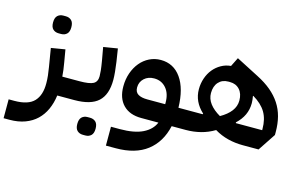

<svg xmlns="http://www.w3.org/2000/svg" viewBox="-156 -801 2010 1287"><g transform="rotate(15 848.5 -157.5)"><path d="M-60 109H-21Q75 109 116 65.5Q157 22 156 -61Q156 -86 153 -113.5Q150 -141 145 -170L124 -297L221 -313L236 -225Q245 -175 248 -131H341V-27L314 0H248Q241 54 221 98Q201 142 168 173.5Q135 205 88 222.5Q41 240 -20 240H-60ZM149 -405Q125 -405 109.5 -419.5Q94 -434 94 -466Q94 -499 109.5 -513.5Q125 -528 149 -528H166Q190 -528 205.5 -513.5Q221 -499 221 -466Q221 -434 205.5 -419.5Q190 -405 166 -405Z M314 -104 341 -131H366Q436 -131 462.5 -145.5Q489 -160 489 -198Q489 -214 486.5 -238.5Q484 -263 477 -304L461 -394L559 -410L573 -320Q578 -286 581 -253.5Q584 -221 584 -198Q584 -96 532 -48Q480 0 366 0H314ZM482 210Q458 210 442.5 195.5Q427 181 427 149Q427 116 442.5 101.5Q458 87 482 87H499Q523 87 538.5 101.5Q554 116 554 149Q554 181 538.5 195.5Q523 210 499 210Z M650 109H711Q812 109 870.5 80Q929 51 950 0H831Q750 0 705 -46Q660 -92 660 -174Q660 -224 675 -267Q690 -310 716.5 -342Q743 -374 779.5 -392Q816 -410 858 -410Q947 -410 999 -336.5Q1051 -263 1054 -131H1103V-27L1076 0H1042Q1016 115 935 177.5Q854 240 718 240H650ZM751 -191Q751 -159 773.5 -145Q796 -131 838 -131H962V-142Q962 -205 930 -242Q898 -279 847 -279Q805 -279 778 -254Q751 -229 751 -191Z M1076 -104 1103 -131H1222L1224 -136Q1154 -200 1154 -287Q1154 -327 1166.5 -363.5Q1179 -400 1201.5 -427.5Q1224 -455 1255 -472.5Q1286 -490 1322 -493L1353 -555L1510 -474Q1567 -445 1607.5 -411Q1648 -377 1674.5 -336.5Q1701 -296 1713.5 -248Q1726 -200 1726 -142V-122L1645 0H1535Q1482 0 1432 -12.5Q1382 -25 1337 -52Q1292 -25 1242.5 -12.5Q1193 0 1140 0H1076ZM1337 -149Q1385 -176 1410.5 -209.5Q1436 -243 1436 -283Q1436 -331 1410.5 -359Q1385 -387 1343 -387H1332Q1290 -387 1264.5 -359Q1239 -331 1239 -283Q1239 -243 1264.5 -209.5Q1290 -176 1337 -149ZM1516 -336Q1518 -324 1519.5 -312Q1521 -300 1521 -287Q1521 -200 1451 -136L1453 -131H1635V-139Q1635 -208 1607 -255Q1579 -302 1518 -338Z"/></g></svg>

Font: IBM Plex Arabic SemiBold
Style: Regular
Weight: 600
Designer: Mike Abbink, Paul van der Laan, Pieter van Rosmalen, Wael Morcos, Khajak Apelian
Foundry: Bold Monday
Version: Version 1.0